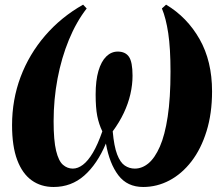

<svg xmlns="http://www.w3.org/2000/svg" viewBox="-20 -772 920 804"><path d="M204.5 11Q151.5 11 112.5 -17Q73.5 -45 52 -102.2Q30.5 -159.5 30.5 -248Q30.5 -354.5 66.2 -449.8Q102 -545 169 -622.8Q236 -700.5 328 -752.5L343 -736.5Q299.5 -680.5 268.5 -605.2Q237.5 -530 221 -443Q204.5 -356 204.5 -264.5Q204.5 -183.5 215 -140.5Q225.5 -97.5 243.8 -81.8Q262 -66 285 -66Q306 -66 327.2 -82Q348.5 -98 369 -132.5Q389.5 -167 408.5 -222Q394 -252 387.2 -286.5Q380.5 -321 380.5 -376Q380.5 -435 392.2 -475Q404 -515 425 -535.5Q446 -556 473 -556Q505 -556 520 -534.2Q535 -512.5 535 -455Q535 -417 526 -377.8Q517 -338.5 498.5 -299.2Q480 -260 452 -222Q457.5 -159.5 470.5 -125.5Q483.5 -91.5 502.5 -78.8Q521.5 -66 544.5 -66Q575 -66 601.8 -88.2Q628.5 -110.5 649.5 -158.2Q670.5 -206 682.2 -283.5Q694 -361 694 -472Q694 -570 684.5 -633Q675 -696 658 -736.5L675.5 -752.5Q763.5 -700 815.8 -608Q868 -516 868 -389.5Q868 -297 845 -222.8Q822 -148.5 781.8 -96.2Q741.5 -44 689.5 -16.5Q637.5 11 579.5 11Q513 11 475.8 -37.8Q438.5 -86.5 423.5 -171Q387 -84.5 332.8 -36.8Q278.5 11 204.5 11Z"/></svg>

Font: Merriweather 144pt ExtraBold
Style: Italic
Weight: 800
Italic angle: -7.8°
Version: Version 2.101